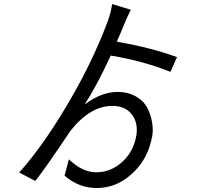

<svg xmlns="http://www.w3.org/2000/svg" viewBox="-20 -862 1040 954"><path d="M859.4 -578.1 827.1 -504.9Q690.4 -559.6 530.3 -585.9Q460.9 -435.5 400.4 -342.8Q484.4 -405.3 564.5 -405.3Q616.2 -405.3 655.3 -382.8Q694.3 -360.4 712.4 -325.2Q730.5 -290 736.8 -247.1Q743.2 -204.1 731.4 -163.1Q708 -62.5 631.8 4.9Q555.7 72.3 460.9 72.3Q371.1 72.3 300.8 10.7L322.3 -70.3Q389.6 -5.9 458 -5.9Q527.3 -5.9 583 -53.7Q638.7 -101.6 655.3 -177.7Q669.9 -245.1 637.2 -290.5Q604.5 -335.9 539.1 -335.9Q427.7 -335.9 330.1 -211.9Q201.2 -19.5 155.3 37.1L75.2 -4.9Q186.5 -127.9 305.7 -327.1Q434.6 -541 515.6 -756.8Q532.2 -803.7 537.1 -841.8L629.9 -813.5Q605.5 -764.6 593.8 -733.4Q584 -708 560.5 -655.3Q739.3 -623 859.4 -578.1Z"/></svg>

Font: Gen Shin Gothic Regular
Style: Regular
Weight: 400
Designer: [Source Han Sans]
Ryoko NISHIZUKA  (kana & ideographs); Paul D. Hunt (Latin, Greek & Cyrillic); Wenlong ZHANG  (bopomofo
Version: Version 1.002.20150607